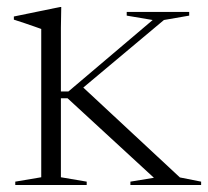

<svg xmlns="http://www.w3.org/2000/svg" viewBox="-20 -527 593 547"><path d="M172.5 -247H136V-266.5H175L415 -470L341 -482.5V-493H519V-482.5L447 -470L203.5 -266L212.5 -282L492.5 -21.5L553 -9.5V0H351.5V-9.5L418.5 -20.5ZM154.5 -507 153.5 -448V-22L227 -9.5V0H23.5V-9.5L97.5 -22V-444.5Q92 -446.5 79.2 -451Q66.5 -455.5 50.8 -460.8Q35 -466 19.5 -471V-480L151 -507Z"/></svg>

Font: Newsreader 60pt Light
Style: Regular
Weight: 300
Designer: Hugues Gentile
Foundry: Production Type
Version: Version 1.003